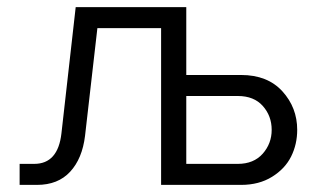

<svg xmlns="http://www.w3.org/2000/svg" viewBox="-20 -520 896 540"><path d="M503.9 -500V-309.1H658.2Q732.4 -309.1 774.2 -263.2Q815.9 -217.3 815.9 -154.8Q815.9 -114.3 798.8 -79.8Q781.7 -45.4 745.1 -22.7Q708.5 0 658.2 0H433.1V-440.9H253.9L219.2 -138.2Q211.4 -73.7 177.2 -36.9Q143.1 0 84 0H35.2V-59.1H76.2Q143.1 -59.1 152.8 -145L192.9 -500ZM503.9 -250V-59.1H648.9Q693.4 -59.1 718.8 -87.6Q744.1 -116.2 744.1 -154.8Q744.1 -193.8 719.2 -221.9Q694.3 -250 648.9 -250Z"/></svg>

Font: LT Superior
Style: Regular
Weight: 400
Designer: Daniel Lyons
Foundry: LyonsType
Version: Version 1.000